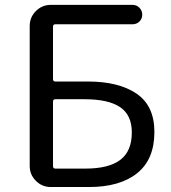

<svg xmlns="http://www.w3.org/2000/svg" viewBox="-20 -753 687 773"><path d="M184.6 0Q149.4 0 124.5 -24.9Q99.6 -49.8 99.6 -85V-648.4Q99.6 -683.6 124.5 -708.5Q149.4 -733.4 184.6 -733.4H513.7Q530.3 -733.4 541.5 -721.7Q552.7 -710 552.7 -693.8Q552.7 -677.7 541.5 -666.5Q530.3 -655.3 513.7 -655.3H203.1Q193.4 -655.3 193.4 -645.5V-434.6Q193.4 -424.8 203.1 -424.8H334Q458 -424.8 529.8 -376Q601.6 -327.1 601.6 -221.7Q601.6 -111.3 532.2 -55.7Q462.9 0 337.9 0ZM193.4 -84Q193.4 -74.2 203.1 -74.2H323.2Q418 -74.2 464.4 -109.4Q510.7 -144.5 510.7 -219.7Q510.7 -290 463.4 -321.8Q416 -353.5 320.3 -353.5H203.1Q193.4 -353.5 193.4 -343.8Z"/></svg>

Font: irohamaru Regular
Style: Regular
Weight: 400
Designer: [Source Han Sans]
Ryoko NISHIZUKA  (kana & ideographs); Paul D. Hunt (Latin, Greek & Cyrillic); Wenlong ZHANG  (bopomofo
Version: Version 1.00